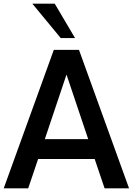

<svg xmlns="http://www.w3.org/2000/svg" viewBox="-29 -1020 719 1040"><path d="M377.5 -813.8H300L146.2 -1000H267.5ZM537.5 0 483.8 -158.8H177.5L123.8 0H-8.8L262.5 -750H398.8L670 0ZM213.8 -266.2H448.8L331.2 -616.2Z"/></svg>

Font: Now Alt Medium
Style: Regular
Weight: 500
Designer: Alfredo Marco Pradil
Foundry: Alfredo Marco Pradil
Version: Version 1.002;PS 001.002;hotconv 1.0.88;makeotf.lib2.5.64775